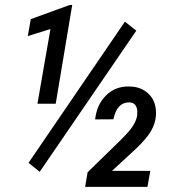

<svg xmlns="http://www.w3.org/2000/svg" viewBox="-20 -729 702 749"><path d="M197.3 -324.2H126L176.8 -615.7L88.4 -588.4L100.1 -654.3L251.5 -709.5H261.7ZM555.2 0H312L321.8 -57.1L454.1 -186L472.7 -205.6Q510.3 -245.1 515.1 -278.8L515.6 -296.9Q512.2 -329.6 483.4 -329.6Q436 -329.6 422.4 -263.7L351.1 -263.2Q357.4 -320.8 393.6 -356.7Q429.7 -392.6 482.9 -391.6Q531.7 -391.6 561.5 -361.1Q591.3 -330.6 588.4 -279.3Q586.4 -248 569.6 -218.8Q552.7 -189.5 513.2 -151.4L417 -62.5H566.4ZM134.8 -58.6 91.3 -93.8 467.3 -644.5 511.7 -609.4Z"/></svg>

Font: TypoPRO Roboto
Style: Italic
Weight: 400
Italic angle: -12°
Designer: Google
Version: Version 2.136; 2016